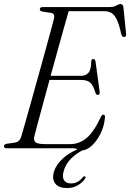

<svg xmlns="http://www.w3.org/2000/svg" viewBox="-21 -735 645 952"><path d="M342 0H10.5Q-1.5 0 -1 -10.5Q-1 -19.5 11.5 -22L54 -28Q76 -32 84 -56.5Q91.5 -82 104.5 -128Q117.5 -174 133.8 -231.8Q150 -289.5 167 -351Q184 -412.5 200 -470Q216 -527.5 228.2 -573Q240.5 -618.5 247 -643.5Q252 -667 233.5 -671L187.5 -678Q176.5 -681 176.5 -688.5Q176.5 -700 190.5 -700H523.5Q543.5 -700 555.8 -707.5Q568 -715 577 -715Q589 -715 591 -698L604 -569Q606.5 -552 595 -551.5Q584 -550.5 580 -566.5Q570 -613 558.5 -637.2Q547 -661.5 532 -670.5Q517 -679.5 496 -679.5H319.5Q311 -650.5 296.8 -599.8Q282.5 -549 265.2 -486.5Q248 -424 230 -359H382Q404 -359 417.5 -374Q431 -389 431.5 -432Q432.5 -442.5 441 -442.5Q450.5 -442.5 452.5 -430.5L473 -281.5Q475 -265 464.5 -264Q456 -263.5 452 -276Q441 -313 425.8 -325.8Q410.5 -338.5 383.5 -338.5H224.5Q208 -278 192.8 -222Q177.5 -166 166 -123.2Q154.5 -80.5 149 -58.5Q144.5 -39 155 -29.8Q165.5 -20.5 202.5 -20.5H327Q372.5 -20.5 408.5 -50.8Q444.5 -81 479 -155Q484.5 -166.5 491.5 -166.5Q500.5 -166.5 499.5 -152Q495.5 -108 476.8 -71Q458 -34 432.8 -11.5Q407.5 11 383 11Q371.5 11 362.8 5.5Q354 0 342 0ZM403 -10.5 406.5 1Q312.5 44.5 294.5 114.5Q286.5 144 297 159.2Q307.5 174.5 331 174.5Q365.5 174.5 389 144.5Q394.5 138 399.5 139Q406 140.5 401 150Q391 167.5 367 182.5Q343 197.5 312 197.5Q272 197.5 254.2 176.8Q236.5 156 245.5 120Q256 81 294.2 47.5Q332.5 14 403 -10.5Z"/></svg>

Font: Fraunces 144pt Soft Light
Style: Italic
Weight: 300
Italic angle: -16°
Version: Version 1.000;[b76b70a41]